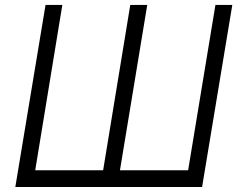

<svg xmlns="http://www.w3.org/2000/svg" viewBox="-20 -747 959 767"><path d="M161.9 -727.3H229L120.7 -66.8H392L500.4 -727.3H568.2L459.2 -66.8H731.5L840.6 -727.3H908L787.3 0H41.2Z"/></svg>

Font: Inter Light  BETA
Style: Italic
Weight: 300
Italic angle: 9.39999°
Designer: Rasmus Andersson
Foundry: rsms
Version: Version 3.011;git-f93a4a705